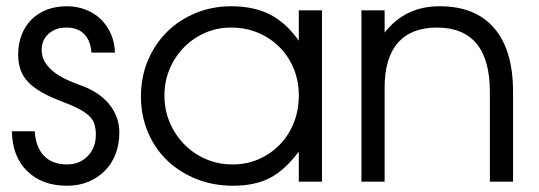

<svg xmlns="http://www.w3.org/2000/svg" viewBox="-20 -580 1721 613"><path d="M18 -161Q19 -81 66.5 -34Q114 13 194 13Q231 13 261.5 0.5Q292 -12 314.5 -34.5Q337 -57 349 -88Q361 -119 361 -157Q361 -208 328 -248Q295 -288 234 -309Q203 -320 180.5 -332Q158 -344 143 -358Q128 -372 120.5 -387.5Q113 -403 113 -421Q113 -452 135 -472Q157 -492 192 -492Q228 -492 248.5 -471.5Q269 -451 272 -412H347Q346 -445 334 -472Q322 -499 302 -518.5Q282 -538 254 -549Q226 -560 193 -560Q158 -560 129.5 -549Q101 -538 80.5 -517.5Q60 -497 49 -468.5Q38 -440 38 -406Q38 -379 45.5 -357.5Q53 -336 69.5 -318.5Q86 -301 113 -285.5Q140 -270 180 -255Q212 -243 232.5 -232Q253 -221 265 -209.5Q277 -198 281.5 -183.5Q286 -169 286 -150Q286 -108 260 -81.5Q234 -55 194 -55Q147 -55 120.5 -82.5Q94 -110 91 -161Z M430 -272Q430 -211 452 -158.5Q474 -106 513.5 -68Q553 -30 607 -8.5Q661 13 724 13Q794 13 842 -12Q890 -37 934 -96V0H1008V-547H934V-450Q893 -508 841.5 -534Q790 -560 718 -560Q657 -560 604 -538Q551 -516 512.5 -477.5Q474 -439 452 -386.5Q430 -334 430 -272ZM505 -275Q505 -320 521.5 -359.5Q538 -399 567 -428.5Q596 -458 634.5 -475Q673 -492 717 -492Q764 -492 803.5 -475.5Q843 -459 872 -430Q901 -401 917.5 -361.5Q934 -322 934 -275Q934 -228 918 -188Q902 -148 873.5 -118.5Q845 -89 806.5 -72Q768 -55 723 -55Q677 -55 637.5 -72Q598 -89 568.5 -119Q539 -149 522 -189Q505 -229 505 -275Z M1134 0H1208V-301Q1208 -395 1250.5 -443.5Q1293 -492 1375 -492Q1459 -492 1501.5 -440.5Q1544 -389 1544 -287V0H1618V-287Q1618 -420 1558 -490Q1498 -560 1384 -560Q1329 -560 1285.5 -539.5Q1242 -519 1208 -476V-547H1134Z"/></svg>

Font: Involve
Style: Regular
Weight: 400
Designer: Stefan Peev
Foundry: Context Ltd.
Version: Version 1.001